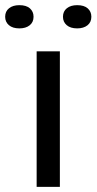

<svg xmlns="http://www.w3.org/2000/svg" viewBox="-83 -724 374 744"><path d="M59 0V-525H149V0ZM216 -614Q190 -614 175.5 -626.5Q161 -639 161 -659Q161 -680 176 -692Q191 -704 216 -704Q243 -704 257 -691.5Q271 -679 271 -659Q271 -638 256 -626Q241 -614 216 -614ZM-8 -614Q-34 -614 -48.5 -626.5Q-63 -639 -63 -659Q-63 -680 -48 -692Q-33 -704 -8 -704Q19 -704 33 -691.5Q47 -679 47 -659Q47 -638 32 -626Q17 -614 -8 -614Z"/></svg>

Font: Mona Sans Expanded
Style: Regular
Weight: 400
Width: 7
Designer: Deni Anggara
Foundry: GitHub
Version: Version 2.000